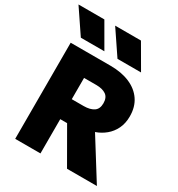

<svg xmlns="http://www.w3.org/2000/svg" viewBox="-214 -1072 1123 1211"><g transform="rotate(30 347.0 -467.0)"><path d="M79.5 0V-700H370Q450 -700 509.8 -674.5Q569.5 -649 602.2 -600.8Q635 -552.5 635 -484Q635 -433 616.2 -394.2Q597.5 -355.5 565.5 -329Q533.5 -302.5 494 -289L674.5 0H457L313.5 -249.5H263.5V0ZM263.5 -395H349.5Q396 -395 422.8 -412.8Q449.5 -430.5 449.5 -472Q449.5 -514 423.8 -532Q398 -550 352 -550H263.5ZM557.5 -759.5H386L268.5 -933.5H456.5ZM290.5 -759.5H119L1.5 -933.5H190Z"/></g></svg>

Font: Geologica Roman ExtraBold
Style: Regular
Weight: 800
Designer: Sindre Bremnes, Frode Helland
Foundry: Monokrom Skriftforlag AS
Version: Version 1.010;gftools[0.9.28]